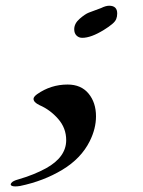

<svg xmlns="http://www.w3.org/2000/svg" viewBox="-20 -447 498 670"><path d="M267 -315Q255 -315 247 -323Q239 -331 239 -345Q239 -365 258 -381.5Q277 -398 290 -403Q303 -408 333 -419Q349 -427 361 -427Q389 -427 389 -400Q389 -389 385.5 -380.5Q382 -372 372.5 -364Q363 -356 359 -353.5Q355 -351 343 -343Q298 -315 267 -315ZM50 202Q31 205 22.5 202Q14 199 19.5 191.5Q25 184 44 179Q99 163 141 140Q211 101 211 42Q211 0 183 -32Q155 -64 118 -80Q97 -90 97 -102Q97 -109 109 -118Q157 -152 216 -152Q263 -152 289 -120.5Q315 -89 315 -41Q315 2 293 46Q263 106 197.5 145.5Q132 185 50 202Z"/></svg>

Font: Joscelyn
Style: Regular
Weight: 400
Designer: Peter S. Baker
Version: Version 1.012